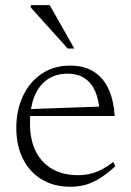

<svg xmlns="http://www.w3.org/2000/svg" viewBox="-20 -700 497 730"><path d="M246.5 -450.5Q302 -450.5 338.2 -426.5Q374.5 -402.5 393.5 -359.8Q412.5 -317 416 -259H87L86.5 -285L380 -295.5L358.5 -275.5Q356 -321 341.8 -353.2Q327.5 -385.5 301.2 -402.8Q275 -420 237 -420Q193.5 -420 161.2 -398.5Q129 -377 111.5 -335Q94 -293 94 -231Q94 -168.5 116 -124.5Q138 -80.5 179 -57.2Q220 -34 277 -34Q300.5 -34 322.2 -39Q344 -44 365.5 -55Q387 -66 410.5 -84L418.5 -68Q389 -41 362.2 -23.8Q335.5 -6.5 307.8 1.8Q280 10 247.5 10Q185.5 10 139.2 -17.5Q93 -45 67.5 -95.5Q42 -146 42 -214.5Q42 -280.5 67 -334.2Q92 -388 138 -419.2Q184 -450.5 246.5 -450.5ZM262.5 -515.5H237.5L97 -671.5V-680.5H169Z"/></svg>

Font: Newsreader 16pt 16pt Light
Style: Regular
Weight: 300
Version: Version 1.003